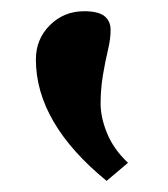

<svg xmlns="http://www.w3.org/2000/svg" viewBox="-20 -186 300 342"><path d="M43.9 -80.1Q43.9 -116.2 68.8 -141.1Q93.8 -166 129.9 -166Q154.8 -166 165.8 -157.5Q176.8 -148.9 177 -133.3Q177.2 -117.7 172.4 -97.4Q167.5 -77.1 163.3 -52Q159.2 -26.9 159.2 -1.7Q159.2 23.4 170.9 51.8Q182.6 80.1 208 104L169.9 136.2Q43.9 33.2 43.9 -80.1Z"/></svg>

Font: Hussar Preview
Style: Bold
Weight: 700
Foundry: Cannot Into Space Fonts, PlusOne Fonts
Version: Version 2.29RC2 "Millennial"